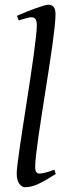

<svg xmlns="http://www.w3.org/2000/svg" viewBox="-20 -762 275 802"><path d="M212.9 -35.2Q189 -20 170.7 -9.5Q152.3 1 137.5 7.6Q122.6 14.2 109.9 17.1Q97.2 20 85 20Q71.3 20 60.5 5.4Q49.8 -9.3 49.8 -38.1Q49.8 -50.3 53.5 -79.6Q57.1 -108.9 63 -149.4Q68.8 -189.9 76.4 -238.5Q84 -287.1 91.8 -337.9Q99.6 -388.7 107.2 -438.5Q114.7 -488.3 120.6 -531.2Q126.5 -574.2 130.1 -607.2Q133.8 -640.1 133.8 -657.2Q133.8 -668.5 131.6 -675Q129.4 -681.6 126 -684.8Q122.6 -688 117.9 -689Q113.3 -689.9 108.9 -689.9Q105 -689.9 96.4 -687.7Q87.9 -685.5 79.6 -683.1Q69.8 -680.2 58.1 -676.8L50.8 -695.8Q71.3 -705.1 92 -713.4Q112.8 -721.7 130.6 -728Q148.4 -734.4 162.1 -738.3Q175.8 -742.2 182.1 -742.2Q195.8 -742.2 203.9 -733.4Q211.9 -724.6 211.9 -702.1Q211.9 -683.1 208.3 -649.4Q204.6 -615.7 198.7 -572.5Q192.9 -529.3 185.1 -479.7Q177.2 -430.2 169.4 -379.4Q161.6 -328.6 153.8 -279.5Q146 -230.5 140.1 -188.5Q134.3 -146.5 130.6 -114.5Q127 -82.5 127 -65.9Q127 -49.3 131.6 -43.2Q136.2 -37.1 144 -37.1Q155.3 -37.1 170.2 -41Q185.1 -44.9 207 -53.2Z"/></svg>

Font: Gentium Plus Am
Style: Italic
Weight: 400
Italic angle: -8°
Designer: J. Victor Gaultney, Annie Olsen, Iska Routamaa, Becca Hirsbrunner
Foundry: SIL International
Version: Version 5.000